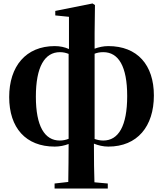

<svg xmlns="http://www.w3.org/2000/svg" viewBox="-20 -829 941 1108"><path d="M526 -519C541 -525 557 -528 576 -528C664 -528 714 -446 714 -275C714 -102 664 -18 576 -18C557 -18 541 -22 526 -27ZM376 -28C361 -22 344 -18 325 -18C238 -18 187 -100 187 -271C187 -444 238 -528 326 -528C345 -528 361 -524 376 -518ZM526 -639 528 -800 514 -809 299 -766V-740L378 -732V-546C354 -557 326 -563 296 -563C129 -563 33 -446 33 -269C33 -91 129 17 296 17C325 17 352 11 376 2C376 76 375 145 374 221L295 230V259H602V230L525 223C523 152 522 113 522 0C547 10 575 17 605 17C773 17 868 -100 868 -278C868 -454 773 -563 605 -563C577 -563 550 -557 526 -548Z"/></svg>

Font: Noto Serif KR Black
Style: Regular
Weight: 900
Version: Version 1.001;PS 1.001;hotconv 16.6.54;makeotf.lib2.5.65590